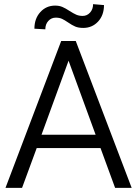

<svg xmlns="http://www.w3.org/2000/svg" viewBox="-20 -905 660 925"><path d="M381.3 -770.5Q358 -770.5 342.5 -777.1Q327 -783.7 307.5 -797.2Q291.5 -808.2 279 -814.1Q266.5 -820 248.5 -820Q227.3 -820 212.8 -804.1Q198.3 -788.2 198.3 -763.7L145.8 -766.7Q145.8 -815.5 174.3 -846.8Q202.8 -878 245.5 -878Q265.5 -878 280.6 -871.5Q295.8 -865 315 -852.3Q334.5 -839.8 347.9 -834Q361.3 -828.3 378.3 -828.3Q399.3 -828.3 413.9 -844.4Q428.5 -860.5 428.5 -885L481 -880.5Q481 -831.8 452.5 -801.1Q424 -770.5 381.3 -770.5ZM274.8 -707.5H345L614.3 0H534.5L464.3 -191.5H156.8L86.3 0H6.5ZM310.3 -612.5 180 -255.8H440.7Z"/></svg>

Font: FreesentationVF
Style: Regular
Weight: 400
Designer: glyphs from Roboto by Christian Robertson / Hangul glyphs from Noto Sans CJK(Source Han Sans) by Jang Soo-young and Kang
Foundry: PT&
Version: Version 2.001;Glyphs 3.3.1 (3343)